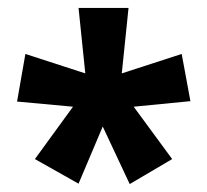

<svg xmlns="http://www.w3.org/2000/svg" viewBox="-20 -780 521 484"><path d="M304 -760 287 -595 438 -644 460 -525 317 -511 414 -379 307 -316 239 -461 178 -317 68 -379 164 -511 23 -524 44 -644 195 -595 178 -760Z"/></svg>

Font: Noto Sans Display SemiCondensed
Style: Regular
Weight: 400
Width: 4
Version: Version 2.003